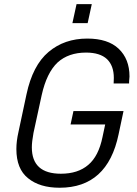

<svg xmlns="http://www.w3.org/2000/svg" viewBox="-20 -882 649 910"><path d="M57.6 -175.8Q57.6 -212.9 67.4 -255.9L105.5 -434.6Q134.8 -572.3 210 -635.7Q285.2 -699.2 393.6 -699.2Q491.2 -699.2 542 -651.4Q593.8 -602.5 593.8 -519.5Q593.8 -511.7 592.8 -506.8Q591.8 -501 591.8 -486.3H518.6L519.5 -512.7Q519.5 -570.3 487.3 -601.6Q454.1 -632.8 387.7 -632.8Q304.7 -632.8 252.9 -585.9Q201.2 -537.1 177.7 -431.6L138.7 -252Q130.9 -210 130.9 -183.6Q130.9 -58.6 268.6 -58.6Q349.6 -58.6 398.4 -100.6Q447.3 -141.6 465.8 -232.4L478.5 -292H314.5L328.1 -355.5H565.4L542 -245.1Q489.3 7.8 262.7 7.8Q168 7.8 113.3 -37.1Q57.6 -81.1 57.6 -175.8ZM342.8 -862.3H415L395.5 -772.5H323.2Z"/></svg>

Font: Dinish
Style: Italic
Weight: 400
Italic angle: -12°
Designer: Bert Driehuis
Foundry: Playbeing
Version: Version 3.002; git-62d0f29-release